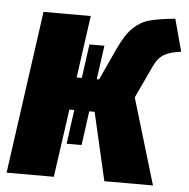

<svg xmlns="http://www.w3.org/2000/svg" viewBox="-52 -767 805 818"><g transform="rotate(5 351.0 -358.0)"><path d="M522 -367 632 0H424L357 -291H334L314 -145H250L270 -291H249L208 0H6L103 -696H305L268 -430H290L310 -575H374L354 -430H364L427 -567Q455 -628 486 -658Q517 -688 555.5 -698.5Q594 -709 665 -716L702 -578Q658 -573 631 -558Q604 -543 586 -504Z"/></g></svg>

Font: Fira Sans Black
Style: Italic
Weight: 900
Italic angle: -8°
Designer: Carrois Corporate & Edenspiekermann AG
Foundry: Carrois Corporate GbR & Edenspiekermann AG
Version: Version 4.203